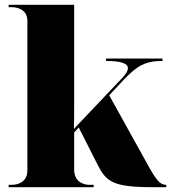

<svg xmlns="http://www.w3.org/2000/svg" viewBox="-20 -780 714 800"><path d="M16 0H370V-10H351C334 -10 289 -18 289 -74V-228L308 -249L385 -97C422 -23 448 0 619 0H673V-10H671C649 -10 633 -27 602 -82L435 -383L495 -447C552 -507 586 -526 657 -526V-536H422V-526C483 -526 513 -516 513 -496C513 -485 505 -472 490 -456L288 -243C289 -276 289 -308 289 -341V-760H16V-750H31C47 -750 94 -743 94 -694V-70C94 -17 48 -10 31 -10H16Z"/></svg>

Font: Noto Serif Display Black
Style: Regular
Weight: 900
Designer: Monotype Design Team
Foundry: Monotype Imaging Inc.
Version: Version 2.009